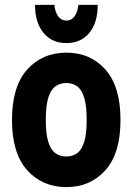

<svg xmlns="http://www.w3.org/2000/svg" viewBox="-20 -752 541 784"><path d="M29 -262Q29 -399 91 -468Q153 -537 251 -537Q349 -537 410.5 -468Q472 -399 472 -262Q472 -126 410.5 -57Q349 12 251 12Q153 12 91 -57Q29 -126 29 -262ZM167 -262Q167 -204 177.5 -171.5Q188 -139 207 -126Q226 -113 251 -113Q276 -113 294.5 -126Q313 -139 323.5 -171.5Q334 -204 334 -262Q334 -321 323.5 -354Q313 -387 294.5 -400Q276 -413 251 -413Q226 -413 207 -400Q188 -387 177.5 -354Q167 -321 167 -262ZM123 -732H202Q205 -703 217.5 -685.5Q230 -668 251 -668Q272 -668 284.5 -685.5Q297 -703 300 -732H379Q379 -659 344.5 -617.5Q310 -576 251 -576Q192 -576 157.5 -618Q123 -660 123 -732Z"/></svg>

Font: Radio Canada Condensed
Style: Bold
Weight: 700
Width: 3
Designer: Charles Daoud, Etienne Aubert Bonn, Alexandre Saumier Demers, Jacques Le Bailly
Foundry: Radio-Canada
Version: Version 2.104; ttfautohint (v1.8.4.7-5d5b);gftools[0.9.28.de